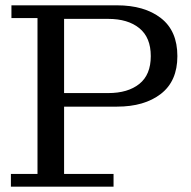

<svg xmlns="http://www.w3.org/2000/svg" viewBox="-20 -702 719 722"><path d="M21 0V-48H121V-634H23V-682H420Q523 -682 585 -634Q647 -586 647 -491Q647 -397 585 -349Q523 -301 420 -301H221V-48H407V0ZM387 -631H221V-352H387Q461 -352 504 -386.5Q547 -421 547 -491Q547 -561 504 -596Q461 -631 387 -631Z"/></svg>

Font: Montagu Slab 144pt
Style: Regular
Weight: 400
Designer: Florian Karsten
Foundry: Florian Karsten
Version: Version 1.000; ttfautohint (v1.8.3)